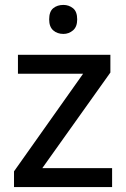

<svg xmlns="http://www.w3.org/2000/svg" viewBox="-20 -761 513 781"><path d="M436 0H37V-64L318 -461H53V-538H429V-466L152 -77H436ZM238 -741Q260 -741 277 -727.5Q294 -714 294 -682Q294 -652 277 -637.5Q260 -623 238 -623Q213 -623 196.5 -637.5Q180 -652 180 -682Q180 -714 196.5 -727.5Q213 -741 238 -741Z"/></svg>

Font: Noto Sans New Tai Lue Medium
Style: Regular
Weight: 500
Version: Version 2.003